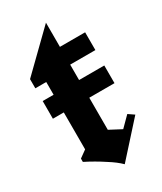

<svg xmlns="http://www.w3.org/2000/svg" viewBox="-190 -807 746 886"><g transform="rotate(-30 183.5 -364.0)"><path d="M19 -548.8 212.9 -737.8V-608.9H347.2V-514.2H212.9V-432.1H347.2V-337.9H212.9V-167L275.9 -133.8L327.1 -185.1L357.9 -164.1L201.2 9.8Q176.3 -15.1 136.2 -40Q89.8 -70.8 39.1 -96.2V-113.8L77.1 -141.1V-337.9H19V-432.1H77.1V-500H19Z"/></g></svg>

Font: KJV1611
Style: Regular
Weight: 400
Version: Version 3.6.1